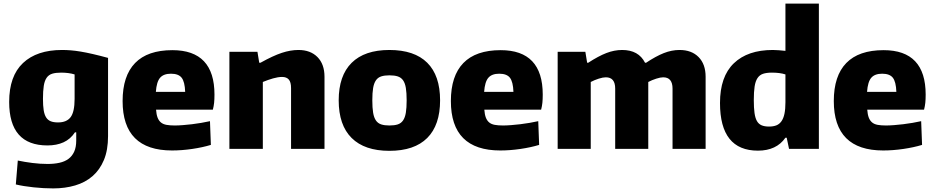

<svg xmlns="http://www.w3.org/2000/svg" viewBox="-20 -828 5199 1068"><path d="M276 220Q223 220 166.5 214Q110 208 68 198L79 65Q117 73 160 78.5Q203 84 245 84Q281 84 310.5 77.5Q340 71 360.5 56Q381 41 392.5 16Q404 -9 404 -46V-92H397Q372 -54 333.5 -36.5Q295 -19 244 -19Q31 -19 31 -261Q31 -405 108 -477.5Q185 -550 325 -550Q349 -550 374 -548Q399 -546 429 -541Q459 -536 496 -527.5Q533 -519 581 -506V-71Q581 7 558 62Q535 117 494.5 152Q454 187 398 203.5Q342 220 276 220ZM303 -147Q351 -147 373 -176.5Q395 -206 395 -278V-414Q379 -419 360 -421.5Q341 -424 320 -424Q290 -424 270.5 -418Q251 -412 239.5 -395.5Q228 -379 223.5 -350.5Q219 -322 219 -278Q219 -240 223 -215Q227 -190 236.5 -175Q246 -160 262 -153.5Q278 -147 303 -147Z M937 9Q662 9 662 -266Q662 -406 731.5 -477.5Q801 -549 939 -549Q1173 -549 1173 -302Q1173 -275 1171 -256Q1169 -237 1164 -218H848Q850 -191 856.5 -174Q863 -157 875 -147Q887 -137 906 -133.5Q925 -130 952 -130Q972 -130 997 -132Q1022 -134 1048 -137Q1074 -140 1099.5 -144.5Q1125 -149 1148 -154L1153 -22Q1107 -8 1049 0.5Q991 9 937 9ZM931 -418Q890 -418 870.5 -395.5Q851 -373 847 -317H1010Q1008 -373 990.5 -395.5Q973 -418 931 -418Z M1256 -540H1412L1422 -479H1429Q1499 -518 1547.5 -534Q1596 -550 1640 -550Q1707 -550 1746 -510.5Q1785 -471 1785 -401V0H1599V-338Q1599 -371 1586.5 -385.5Q1574 -400 1549 -400Q1527 -400 1499 -392Q1471 -384 1442 -372V0H1256Z M2146 11Q2008 11 1936 -60.5Q1864 -132 1864 -270Q1864 -407 1936 -478.5Q2008 -550 2146 -550Q2285 -550 2356.5 -479Q2428 -408 2428 -270Q2428 -132 2356.5 -60.5Q2285 11 2146 11ZM2146 -130Q2174 -130 2192.5 -136Q2211 -142 2222 -158Q2233 -174 2237.5 -201Q2242 -228 2242 -270Q2242 -312 2237.5 -339Q2233 -366 2222 -381.5Q2211 -397 2192.5 -403Q2174 -409 2146 -409Q2119 -409 2100.5 -403Q2082 -397 2071 -381Q2060 -365 2055.5 -338.5Q2051 -312 2051 -270Q2051 -228 2055.5 -201Q2060 -174 2071 -158Q2082 -142 2100.5 -136Q2119 -130 2146 -130Z M2763 9Q2488 9 2488 -266Q2488 -406 2557.5 -477.5Q2627 -549 2765 -549Q2999 -549 2999 -302Q2999 -275 2997 -256Q2995 -237 2990 -218H2674Q2676 -191 2682.5 -174Q2689 -157 2701 -147Q2713 -137 2732 -133.5Q2751 -130 2778 -130Q2798 -130 2823 -132Q2848 -134 2874 -137Q2900 -140 2925.5 -144.5Q2951 -149 2974 -154L2979 -22Q2933 -8 2875 0.5Q2817 9 2763 9ZM2757 -418Q2716 -418 2696.5 -395.5Q2677 -373 2673 -317H2836Q2834 -373 2816.5 -395.5Q2799 -418 2757 -418Z M3082 -540H3236L3246 -479H3252Q3309 -516 3353 -533Q3397 -550 3441 -550Q3532 -550 3568 -479H3574Q3628 -515 3672 -532.5Q3716 -550 3760 -550Q3827 -550 3866 -510.5Q3905 -471 3905 -401V0H3721V-335Q3721 -398 3669 -398Q3654 -398 3630.5 -390.5Q3607 -383 3586 -372V0H3402V-335Q3402 -398 3350 -398Q3334 -398 3310.5 -390.5Q3287 -383 3266 -372V0H3082Z M4196 10Q3985 10 3985 -255Q3985 -402 4062 -476Q4139 -550 4279 -550Q4296 -550 4312.5 -548.5Q4329 -547 4349 -545V-808H4535V0H4369L4356 -62H4349Q4299 10 4196 10ZM4258 -124Q4281 -124 4298 -130.5Q4315 -137 4326.5 -153Q4338 -169 4343.5 -195Q4349 -221 4349 -259V-414Q4334 -419 4315 -421.5Q4296 -424 4274 -424Q4244 -424 4224.5 -417.5Q4205 -411 4193.5 -393.5Q4182 -376 4177.5 -346.5Q4173 -317 4173 -271Q4173 -228 4177 -199.5Q4181 -171 4190.5 -154.5Q4200 -138 4216.5 -131Q4233 -124 4258 -124Z M4893 9Q4618 9 4618 -266Q4618 -406 4687.5 -477.5Q4757 -549 4895 -549Q5129 -549 5129 -302Q5129 -275 5127 -256Q5125 -237 5120 -218H4804Q4806 -191 4812.5 -174Q4819 -157 4831 -147Q4843 -137 4862 -133.5Q4881 -130 4908 -130Q4928 -130 4953 -132Q4978 -134 5004 -137Q5030 -140 5055.5 -144.5Q5081 -149 5104 -154L5109 -22Q5063 -8 5005 0.5Q4947 9 4893 9ZM4887 -418Q4846 -418 4826.5 -395.5Q4807 -373 4803 -317H4966Q4964 -373 4946.5 -395.5Q4929 -418 4887 -418Z"/></svg>

Font: Encode Sans Narrow
Style: ExtraBold
Weight: 800
Designer: Pablo Impallari, Andres Torresi
Foundry: Pablo Impallari, Andres Torresi
Version: Version 1.000; ttfautohint (v1.00) -l 8 -r 50 -G 200 -x 14 -